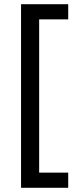

<svg xmlns="http://www.w3.org/2000/svg" viewBox="-20 -734 369 912"><path d="M304 158V86H166V-642H304V-714H80V158Z"/></svg>

Font: Noto Sans Lycian
Style: Regular
Weight: 400
Designer: Monotype Design Team
Foundry: Monotype Imaging Inc.
Version: Version 2.002